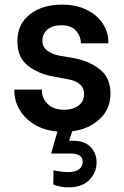

<svg xmlns="http://www.w3.org/2000/svg" viewBox="-20 -561 535 829"><path d="M292 6 278 47H297Q346 47 371.5 74Q397 101 397 140Q397 184 365.5 216Q334 248 275 248Q256 248 238 244Q220 240 210 235L211 174Q243 182 275 182Q305 182 321 170Q337 158 337 138Q337 118 322.5 110Q308 102 290 102H202V98L228 7Q170 2 128 -24Q86 -50 64 -88Q42 -126 42 -168V-174H161V-168Q161 -137 186 -112Q211 -87 257 -87Q295 -87 319 -105Q343 -123 343 -155Q343 -183 322.5 -199Q302 -215 272 -219L209 -231Q148 -241 101.5 -276.5Q55 -312 55 -383Q55 -457 109 -499Q163 -541 248 -541Q310 -541 355.5 -518Q401 -495 424.5 -458Q448 -421 448 -378V-374H329V-377Q329 -404 308.5 -428Q288 -452 244 -452Q207 -452 185 -433.5Q163 -415 163 -385Q163 -359 183.5 -343Q204 -327 235 -321L304 -309Q369 -296 413 -260Q457 -224 457 -157Q457 -91 411 -47.5Q365 -4 292 6Z"/></svg>

Font: Be Vietnam SemiBold
Style: Regular
Weight: 600
Designer: Gabriel Lam
Foundry: TypeRant
Version: Version 4.000